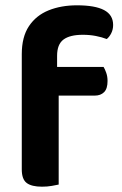

<svg xmlns="http://www.w3.org/2000/svg" viewBox="-20 -696 459 723"><path d="M174 -336V-444H370Q375 -436 380 -422Q385 -408 385 -391Q385 -362 372 -349Q359 -336 337 -336ZM195 -486V-353H62V-492Q62 -557 89 -597.5Q116 -638 163 -657Q210 -676 270 -676Q338 -676 372 -658Q406 -640 406 -602Q406 -585 399 -571Q392 -557 382 -549Q364 -556 341 -560.5Q318 -565 292 -565Q243 -565 219 -547Q195 -529 195 -486ZM62 -384H201V-1Q192 1 175 4Q158 7 138 7Q99 7 80.5 -7Q62 -21 62 -58Z"/></svg>

Font: BalooTamma2Bold
Style: Bold
Weight: 700
Designer: Divya Kowshik, Shuchita Grover and Ek Type
Foundry: Ek Type
Version: Version 1.700